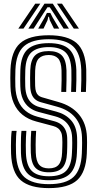

<svg xmlns="http://www.w3.org/2000/svg" viewBox="-20 -998 522 1028"><path d="M241.5 9.2Q140 9.2 91.5 -32.6Q43 -74.5 39.2 -176Q38.8 -192.5 38.6 -215.8Q38.5 -239 39.5 -261.2Q40.5 -283.5 42.8 -297.2H69Q67.2 -286.8 66.2 -267Q65.2 -247.2 65.1 -223.6Q65 -200 65.8 -177Q69 -86.5 111.2 -49.2Q153.5 -12 241.5 -12Q332.8 -12 373.6 -50.4Q414.5 -88.8 418.2 -177Q418.8 -191.8 419.1 -205.5Q419.5 -219.2 419.6 -233.4Q419.8 -247.5 419 -263.2Q416.8 -328 382.5 -368.8Q348.2 -409.5 287.5 -426.2L197.8 -451Q180 -456 167.8 -466.6Q155.5 -477.2 149 -494.8Q142.5 -512.2 141.8 -537.2Q141 -561.2 141.1 -579.9Q141.2 -598.5 142 -622.2Q143.8 -676.5 167.1 -700.5Q190.5 -724.5 241.2 -724.5Q288.5 -724.5 311.1 -701.1Q333.8 -677.8 336 -621.5Q336.8 -600.8 336.1 -568Q335.5 -535.2 334.5 -505.8H308Q309.2 -536.5 309.8 -567.5Q310.2 -598.5 309.5 -620.8Q307.8 -668 290.5 -685.8Q273.2 -703.5 241.2 -703.5Q206.5 -703.5 188.2 -685.4Q170 -667.2 168.2 -619.5Q167.5 -600.2 167.6 -579.9Q167.8 -559.5 168.2 -538.2Q168.8 -519.5 172.9 -507.2Q177 -495 184.9 -487.9Q192.8 -480.8 203.8 -477.5L293 -451.8Q364.2 -431.8 403.5 -384.1Q442.8 -336.5 445.5 -264.2Q446.2 -250.5 446.1 -235.2Q446 -220 445.6 -204.9Q445.2 -189.8 444.8 -176Q440.5 -77 393.5 -33.9Q346.5 9.2 241.5 9.2ZM241.5 -33Q166.5 -33 130.9 -65.9Q95.2 -98.8 92.2 -178Q91.8 -197.5 91.8 -220Q91.8 -242.5 92.5 -263.1Q93.2 -283.8 95 -297.2H121.2Q119.8 -283 119 -263.2Q118.2 -243.5 118.1 -221.6Q118 -199.8 118.8 -178.8Q121.2 -111.5 150.1 -82.9Q179 -54.2 241.5 -54.2Q306.8 -54.2 334.8 -84Q362.8 -113.8 365.2 -179.2Q366 -194 366.4 -207.2Q366.8 -220.5 366.8 -233.6Q366.8 -246.8 366.2 -261Q365.2 -291.5 354.4 -314.2Q343.5 -337 323.9 -352.1Q304.2 -367.2 276.5 -374.8L185.8 -398.8Q158.2 -406.2 136.9 -422.6Q115.5 -439 102.8 -466.6Q90 -494.2 88.8 -535.8Q88.2 -552.8 88.2 -566.8Q88.2 -580.8 88.4 -594.4Q88.5 -608 89 -623.5Q92 -701.5 128.1 -734.2Q164.2 -767 241.2 -767Q317.2 -767 351.5 -733.5Q385.8 -700 388.8 -622.8Q389.5 -602.2 389 -568.2Q388.5 -534.2 387 -505.8H360.8Q362 -535.5 362.5 -568.6Q363 -601.8 362.2 -622Q359.8 -689.8 330.8 -717.8Q301.8 -745.8 241.2 -745.8Q180 -745.8 149 -718.5Q118 -691.2 115.5 -623Q114.5 -598.5 114.6 -578.8Q114.8 -559 115.2 -536.5Q116.2 -504.8 125.2 -482Q134.2 -459.2 151 -445.1Q167.8 -431 191.8 -424.5L282 -400.2Q330.5 -387.5 360.5 -353.9Q390.5 -320.2 392.8 -262.2Q393.2 -248.2 393.2 -235.8Q393.2 -223.2 392.9 -209.6Q392.5 -196 391.8 -178.2Q388.8 -101.2 354.1 -67.1Q319.5 -33 241.5 -33ZM241.5 -75.5Q193 -75.5 170 -99.2Q147 -123 145 -180Q144.5 -199.5 144.4 -220.2Q144.2 -241 145.1 -260.9Q146 -280.8 147.2 -297.2H173.5Q172.5 -280.8 171.6 -262.1Q170.8 -243.5 170.8 -223Q170.8 -202.5 171.5 -180.5Q173.2 -135 189.9 -115.8Q206.5 -96.5 241.5 -96.5Q277.8 -96.5 294.2 -116.2Q310.8 -136 312.5 -181Q313.2 -200 313.6 -213.1Q314 -226.2 314 -237Q314 -247.8 313.2 -259.2Q312.8 -277 307 -289.9Q301.2 -302.8 290.9 -311Q280.5 -319.2 265.2 -323.2L174 -347.5Q130.8 -359 100.5 -383.4Q70.2 -407.8 53.8 -445.5Q37.2 -483.2 36 -534Q35.2 -559.8 35.2 -580.6Q35.2 -601.5 36 -625Q40 -724 87.9 -766.6Q135.8 -809.2 241.2 -809.2Q341.8 -809.2 389.8 -767.8Q437.8 -726.2 441.8 -624.8Q442.5 -604.5 442 -569.1Q441.5 -533.8 440 -505.8H413.5Q415 -533.2 415.5 -567.8Q416 -602.2 415.2 -623.8Q411.8 -712.2 371.1 -750.1Q330.5 -788 241.2 -788Q150.8 -788 108.4 -750.6Q66 -713.2 62.5 -624Q61.5 -599.8 61.6 -578.5Q61.8 -557.2 62.2 -534.8Q63.8 -490.8 77.5 -458.1Q91.2 -425.5 117 -404.4Q142.8 -383.2 180 -373.2L271 -348.8Q292 -343.2 307 -331.8Q322 -320.2 330.4 -302.4Q338.8 -284.5 339.8 -260.2Q340.2 -247.5 340.2 -235.6Q340.2 -223.8 340 -210.5Q339.8 -197.2 339 -180.2Q336.5 -124.2 314.1 -99.9Q291.8 -75.5 241.5 -75.5ZM78.2 -845 168.8 -978.5H195.8L105.8 -845ZM131.8 -845 218.2 -978.5H262.5L349 -845H320.5L268.5 -926.2L246.5 -959.2H234.2L212.2 -926L160.2 -845ZM184.5 -845 219 -904.2 231.2 -928.8H249.5L262 -904.2L297 -845H268.8L246.5 -890L242.2 -908.5H238.5L234.5 -890L213 -845ZM375 -845 285 -978.5H311.8L402.5 -845Z"/></svg>

Font: Big Shoulders Inline Text Thin ExtraBold
Style: Regular
Weight: 800
Version: Version 2.002